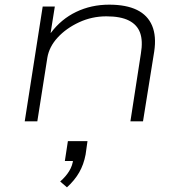

<svg xmlns="http://www.w3.org/2000/svg" viewBox="-20 -520 794 823"><path d="M86 0 163 -492H215L197 -379H198Q242 -438 306.5 -469Q371 -500 448 -500Q521 -500 567 -477.5Q613 -455 632 -410Q651 -365 641 -299L593 0H539L584 -291Q593 -345 580.5 -379.5Q568 -414 532.5 -432Q497 -450 436 -450Q374 -450 319 -424.5Q264 -399 227.5 -359.5Q191 -320 183 -273L140 0ZM267 283 238 258Q262 237 276.5 213.5Q291 190 294 162L302 170H258L271 85H355L347 142Q339 185 319.5 219Q300 253 267 283Z"/></svg>

Font: Nunito Sans 7pt Expanded ExtraLight
Style: Italic
Weight: 250
Width: 7
Italic angle: -9°
Designer: Vernon Adams
Foundry: Vernon Adams
Version: Version 3.101;gftools[0.9.27]